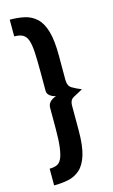

<svg xmlns="http://www.w3.org/2000/svg" viewBox="-120 -781 508 865"><g transform="rotate(-15 134.0 -348.5)"><path d="M20 38V-40Q39 -40 53 -45.5Q67 -51 75.5 -68.5Q84 -86 88.5 -119.5Q93 -153 93 -208V-304Q93 -320 103 -331Q113 -342 132 -348Q113 -353 103 -362Q93 -371 93 -384V-469Q93 -527 91 -563Q89 -599 82 -619.5Q75 -640 60.5 -648.5Q46 -657 20 -657V-735Q58 -735 89 -728Q120 -721 143.5 -699.5Q167 -678 179.5 -635.5Q192 -593 192 -521V-408Q192 -380 209 -369.5Q226 -359 253 -348Q226 -334 208.5 -324Q191 -314 191 -290V-174Q191 -101 178 -59Q165 -17 141.5 4Q118 25 87 31.5Q56 38 20 38Z"/></g></svg>

Font: Stick No Bills ExtraLight SemiBold
Style: Regular
Weight: 600
Version: Version 2.000